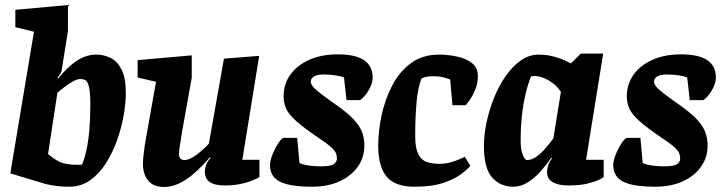

<svg xmlns="http://www.w3.org/2000/svg" viewBox="-20 -730 2874 763"><path d="M256 12Q221 12 193.5 7.5Q166 3 154 -1L21 -41L115 -604L41 -622V-691L250 -710V-607L225 -450Q224 -443 218.5 -434.5Q213 -426 208 -421L211 -418Q229 -440 247 -457.5Q265 -475 283.5 -487.5Q302 -500 322 -506.5Q342 -513 363 -513Q391 -513 418 -500.5Q445 -488 462.5 -455Q480 -422 480 -360Q480 -321 471.5 -272Q463 -223 445.5 -173.5Q428 -124 401.5 -82Q375 -40 338.5 -14Q302 12 256 12ZM290 -75Q292 -75 297 -75Q302 -75 306 -76Q316 -99 323.5 -133.5Q331 -168 335 -213.5Q339 -259 339 -313Q339 -364 333.5 -385.5Q328 -407 319.5 -411.5Q311 -416 300 -416Q288 -416 272.5 -408Q257 -400 240.5 -387.5Q224 -375 208 -361L171 -118Q194 -98 217.5 -86.5Q241 -75 290 -75Z M632 13Q600 13 581.5 -0.5Q563 -14 555.5 -35Q548 -56 548 -78Q548 -90 550 -110Q552 -130 555 -150Q558 -170 560 -180L600 -405L527 -422V-491L742 -510V-421L702 -198Q701 -189 698 -172Q695 -155 693 -139.5Q691 -124 691 -118Q691 -107 696.5 -100.5Q702 -94 714 -94Q727 -94 745 -104.5Q763 -115 780.5 -130.5Q798 -146 810 -159L870 -497L1010 -508L943 -95H1011V-26Q984 -11 949.5 -2Q915 7 874 7Q833 7 813.5 -6.5Q794 -20 794 -50Q794 -58 798.5 -72.5Q803 -87 817 -103L814 -105Q804 -93 785.5 -73.5Q767 -54 743 -34Q719 -14 690.5 -0.5Q662 13 632 13Z M1220 12Q1132 12 1092.5 -8Q1053 -28 1053 -74Q1053 -92 1063.5 -117.5Q1074 -143 1087 -162.5Q1100 -182 1108 -182H1161L1170 -83Q1175 -78 1200 -73.5Q1225 -69 1256 -69Q1295 -69 1307 -78Q1319 -87 1319 -100Q1319 -111 1315 -121Q1311 -131 1296 -145Q1281 -159 1246 -182Q1187 -222 1157 -249Q1127 -276 1117 -298.5Q1107 -321 1107 -347Q1107 -396 1134 -433.5Q1161 -471 1209.5 -492.5Q1258 -514 1322 -514Q1392 -514 1426.5 -491Q1461 -468 1461 -421Q1461 -400 1446 -373Q1431 -346 1411 -332H1357L1347 -422Q1333 -428 1310 -431Q1287 -434 1265 -434Q1240 -434 1227.5 -426Q1215 -418 1215 -406Q1215 -398 1222 -388Q1229 -378 1250 -361.5Q1271 -345 1312 -316Q1361 -282 1385.5 -255.5Q1410 -229 1419 -204.5Q1428 -180 1428 -152Q1428 -104 1401.5 -67Q1375 -30 1328.5 -9Q1282 12 1220 12Z M1627 12Q1550 12 1516.5 -28Q1483 -68 1483 -151Q1483 -209 1496.5 -272Q1510 -335 1538.5 -390Q1567 -445 1613 -479Q1659 -513 1725 -513Q1757 -513 1793 -506Q1829 -499 1854 -480.5Q1879 -462 1879 -427Q1879 -397 1868 -372Q1857 -347 1845.5 -331Q1834 -315 1831 -312H1778L1769 -414Q1765 -416 1746 -421.5Q1727 -427 1704 -427Q1688 -427 1675.5 -425Q1663 -423 1655 -418Q1648 -400 1643 -377Q1638 -354 1635.5 -325.5Q1633 -297 1631.5 -263Q1630 -229 1630 -190Q1630 -142 1642 -118Q1654 -94 1675.5 -86.5Q1697 -79 1726 -79Q1750 -79 1771 -85Q1792 -91 1807 -97.5Q1822 -104 1827 -107L1849 -71Q1840 -59 1814 -39Q1788 -19 1742.5 -3.5Q1697 12 1627 12Z M2020 12Q1968 12 1935.5 -25Q1903 -62 1903 -150Q1903 -192 1913 -241Q1923 -290 1942 -338Q1961 -386 1988 -425.5Q2015 -465 2048.5 -489Q2082 -513 2121 -513Q2145 -513 2167 -508.5Q2189 -504 2209.5 -496Q2230 -488 2249 -478L2288 -517H2377L2309 -95H2379V-26Q2377 -24 2361 -16Q2345 -8 2315 -0.5Q2285 7 2238 7Q2199 7 2176.5 -6Q2154 -19 2154 -45Q2154 -60 2159 -74Q2164 -88 2174 -101L2171 -103Q2151 -74 2127 -47.5Q2103 -21 2076 -4.5Q2049 12 2020 12ZM2074 -94Q2093 -94 2112 -107.5Q2131 -121 2148 -141Q2165 -161 2179 -180L2209 -365Q2191 -393 2160.5 -410.5Q2130 -428 2104 -428Q2100 -428 2096.5 -427.5Q2093 -427 2090 -426Q2078 -396 2068.5 -356Q2059 -316 2054 -269.5Q2049 -223 2049 -171Q2049 -138 2057 -116Q2065 -94 2074 -94Z M2584 12Q2496 12 2456.5 -8Q2417 -28 2417 -74Q2417 -92 2427.5 -117.5Q2438 -143 2451 -162.5Q2464 -182 2472 -182H2525L2534 -83Q2539 -78 2564 -73.5Q2589 -69 2620 -69Q2659 -69 2671 -78Q2683 -87 2683 -100Q2683 -111 2679 -121Q2675 -131 2660 -145Q2645 -159 2610 -182Q2551 -222 2521 -249Q2491 -276 2481 -298.5Q2471 -321 2471 -347Q2471 -396 2498 -433.5Q2525 -471 2573.5 -492.5Q2622 -514 2686 -514Q2756 -514 2790.5 -491Q2825 -468 2825 -421Q2825 -400 2810 -373Q2795 -346 2775 -332H2721L2711 -422Q2697 -428 2674 -431Q2651 -434 2629 -434Q2604 -434 2591.5 -426Q2579 -418 2579 -406Q2579 -398 2586 -388Q2593 -378 2614 -361.5Q2635 -345 2676 -316Q2725 -282 2749.5 -255.5Q2774 -229 2783 -204.5Q2792 -180 2792 -152Q2792 -104 2765.5 -67Q2739 -30 2692.5 -9Q2646 12 2584 12Z"/></svg>

Font: Faustina Light ExtraBold
Style: Italic
Weight: 800
Italic angle: -8°
Version: Version 1.200